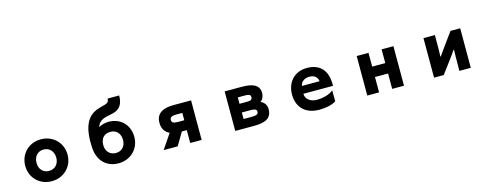

<svg xmlns="http://www.w3.org/2000/svg" viewBox="-28 -1780 7056 2777"><g transform="rotate(-15 3500.0 -391.5)"><path d="M817 -233C817 -411 681 -547 499 -547C317 -547 183 -411 183 -233C183 -55 317 80 499 80C681 80 817 -55 817 -233ZM648 -233C648 -138 587 -74 499 -74C411 -74 352 -138 352 -233C352 -328 412 -394 499 -394C587 -394 648 -328 648 -233Z M1816 -231C1816 -409 1694 -538 1511 -538C1466 -538 1397 -524 1363 -497C1374 -545 1408 -583 1454 -602C1519 -629 1589 -628 1648 -655C1711 -683 1759 -741 1759 -866H1587C1583 -817 1564 -802 1527 -791C1473 -776 1406 -762 1355 -733C1209 -650 1183 -473 1183 -319C1183 -291 1184 -262 1186 -231C1199 -41 1319 80 1500 80C1681 80 1816 -54 1816 -231ZM1647 -231C1647 -136 1587 -74 1500 -74C1412 -74 1351 -136 1351 -231C1351 -336 1409 -391 1500 -391C1589 -391 1647 -326 1647 -231Z M2574 -128V64H2745V-528H2481C2336 -528 2219 -481 2219 -333C2219 -237 2264 -184 2325 -156L2176 64H2386L2500 -128ZM2487 -386H2576V-276H2481C2410 -276 2389 -295 2389 -327C2389 -360 2403 -386 2487 -386Z M3796 -116C3796 -179 3760 -227 3708 -247C3747 -268 3766 -327 3766 -363C3766 -497 3652 -528 3502 -528H3248V64H3519C3681 64 3796 33 3796 -116ZM3601 -351C3601 -302 3566 -299 3511 -299H3409V-395H3518C3562 -395 3601 -389 3601 -351ZM3631 -125C3631 -85 3606 -71 3523 -71H3409V-169H3522C3575 -169 3631 -168 3631 -125Z M4339 -200H4783C4783 -200 4782 -227 4782 -238C4781 -412 4692 -548 4484 -548C4288 -548 4177 -405 4177 -232C4177 -35 4302 83 4503 83C4612 83 4701 61 4756 24L4754 -140C4702 -94 4608 -65 4504 -65C4405 -65 4337 -126 4339 -200ZM4612 -315H4349C4355 -369 4407 -416 4484 -416C4567 -416 4607 -371 4612 -315Z M5598 -166V64H5775V-528H5598V-322H5402V-528H5225V64H5402V-166Z M6604 64H6775V-528H6630C6598 -487 6481 -322 6445 -273C6429 -251 6414 -230 6401 -210C6395 -200 6392 -200 6392 -214C6392 -226 6395 -277 6395 -297C6396 -343 6396 -490 6396 -528H6225V64H6370C6398 30 6514 -132 6552 -181C6568 -203 6586 -229 6600 -250C6605 -258 6608 -260 6608 -243C6608 -226 6606 -175 6606 -153C6606 -107 6605 36 6604 64Z"/></g></svg>

Font: LINE Seed JP_OTF ExtraBold
Style: Regular
Weight: 800
Designer: LY Corporation & Fontrix & Fontworks
Version: Version 1.013